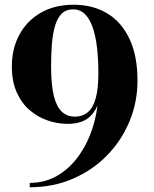

<svg xmlns="http://www.w3.org/2000/svg" viewBox="-20 -780 650 810"><path d="M105.5 10V-8.5Q172.5 -8.5 226 -41.2Q279.5 -74 317.2 -129.8Q355 -185.5 375 -255Q395 -324.5 395 -398.5V-470Q395 -528 389.5 -577.2Q384 -626.5 371.5 -663.2Q359 -700 338.5 -720.2Q318 -740.5 288.5 -740.5Q258.5 -740.5 240.2 -722.2Q222 -704 212.2 -671Q202.5 -638 199 -594.5Q195.5 -551 195.5 -500Q195.5 -423 207 -376.2Q218.5 -329.5 240.8 -308.8Q263 -288 295 -288Q329 -288 351.2 -307.2Q373.5 -326.5 384.2 -366.8Q395 -407 395 -470H411Q411 -406.5 398.8 -358.8Q386.5 -311 355 -284.2Q323.5 -257.5 264 -257.5Q222.5 -257.5 181 -271.8Q139.5 -286 105.2 -315.2Q71 -344.5 50.5 -390.5Q30 -436.5 30 -500Q30 -575 61.8 -633.8Q93.5 -692.5 152 -726.2Q210.5 -760 291 -760Q371.5 -760 432 -723.8Q492.5 -687.5 526.2 -616.2Q560 -545 560 -440Q560 -349 526.2 -267.8Q492.5 -186.5 431.2 -124Q370 -61.5 287 -25.8Q204 10 105.5 10Z"/></svg>

Font: Bodoni Moda SC 11pt
Style: Bold
Weight: 700
Version: Version 2.005